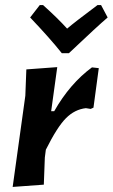

<svg xmlns="http://www.w3.org/2000/svg" viewBox="-20 -734 445 758"><path d="M379 -714 405 -665Q366 -632 252 -524H224Q178 -582 99 -665L137 -714H150Q208 -662 245 -621Q274 -646 365 -714ZM206 -469 182 -295H194Q256 -404 343 -468L370 -465L349 -309L338 -304L319 -307Q275 -302 240.5 -267.5Q206 -233 161 -143L157 -112L153 -5L30 4L80 -356L84 -460Z"/></svg>

Font: Alegreya Sans SC
Style: Bold Italic
Weight: 700
Italic angle: -7°
Designer: Juan Pablo del Peral
Foundry: Huerta Tipografica
Version: Version 2.007